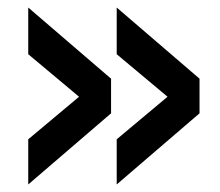

<svg xmlns="http://www.w3.org/2000/svg" viewBox="-20 -530 585 510"><path d="M55 -510 275 -321V-229L55 -40V-160L190 -273L55 -386ZM290 -510 510 -321V-229L290 -40V-160L425 -273L290 -386Z"/></svg>

Font: Golos Text Medium
Style: Regular
Weight: 500
Designer: A.Korolkova, Vitaly Kuzmin
Foundry: ParaType Ltd
Version: Version 2.004